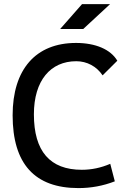

<svg xmlns="http://www.w3.org/2000/svg" viewBox="-20 -914 626 943"><path d="M365.2 9.8C426.8 9.8 486.3 -1 543.9 -23.4L521.5 -109.4C475.6 -89.8 429.7 -80.1 381.8 -80.1C225.6 -80.1 146.5 -170.9 146.5 -352.5C146.5 -519 228.5 -613.3 354.5 -613.3C407.2 -613.3 454.6 -587.9 483.9 -543.9L556.2 -615.7C523.4 -671.4 449.2 -703.1 353.5 -703.1C155.3 -703.1 42 -573.2 42 -347.7C42 -109.4 150.4 9.8 365.2 9.8ZM275.4 -771.5H388.7L520.5 -893.6H382.8Z"/></svg>

Font: Cascadia Mono NF
Style: Regular
Weight: 400
Monospace: yes
Designer: Aaron Bell
Foundry: Saja Typeworks
Version: Version 2404.023